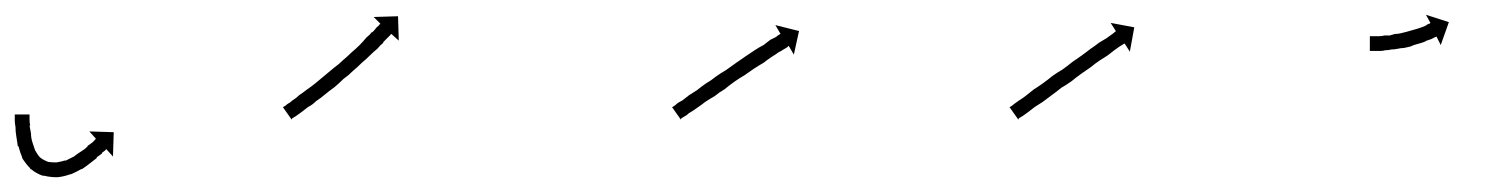

<svg xmlns="http://www.w3.org/2000/svg" viewBox="-28 -232 2032 260"><path d="M12 -75Q12 -75 12 -75Q12 -75 12 -75Q12 -75 12 -75Q12 -75 12 -75Q12 -73 12 -70Q12 -70 12 -70Q12 -70 12 -70Q12 -70 12 -70Q12 -70 12 -70Q12 -66 13 -61Q13 -61 13 -61Q13 -61 13 -62Q12 -62 12 -62Q12 -62 12 -62Q13 -56 14 -51Q14 -51 14 -51Q14 -51 14 -51Q14 -51 14 -51Q14 -51 14 -51Q14 -45 16 -39Q16 -39 16 -39Q16 -39 16 -39Q16 -39 16 -39Q16 -39 16 -39Q18 -33 20 -27Q20 -27 20 -27Q20 -27 20 -28Q20 -28 20 -28Q20 -28 20 -28Q23 -22 27 -18Q27 -18 27 -18Q26 -19 26 -19Q31 -15 37 -13Q37 -13 36 -13Q35 -13 35 -13Q42 -12 49 -12Q49 -12 49 -12Q48 -12 48 -12Q55 -13 61 -15Q61 -15 61 -15Q61 -15 61 -15Q61 -15 60.5 -14.5Q60 -14 60 -14Q66 -17 72 -20Q72 -20 72 -20Q72 -20 72 -20Q72 -20 72 -20Q72 -20 72 -20Q77 -24 82 -27Q82 -27 82 -27Q82 -27 82 -27Q82 -27 82 -27Q82 -27 82 -27Q87 -30 91 -34Q91 -34 90.5 -34Q90 -34 90 -34Q90 -34 90 -34Q90 -34 90 -34Q94 -37 97 -39Q97 -39 97 -39Q97 -39 97 -39Q97 -39 97 -39Q97 -39 97 -39Q99 -41 101 -43Q101 -44 102 -44L93 -54L126 -53L125 -20L116 -30Q115 -29 114 -28Q113 -27 110 -25Q110 -25 110 -25Q110 -25 110 -25Q110 -25 110 -24.5Q110 -24 110 -24Q107 -22 103 -19Q103 -19 103 -19Q103 -19 103 -19Q103 -19 103 -18.5Q103 -18 103 -18Q99 -15 94 -11Q94 -11 94 -11Q94 -11 94 -11Q94 -11 94 -11Q94 -11 94 -11Q89 -7 83 -3Q83 -3 82.5 -3Q82 -3 82 -3Q82 -3 82 -3Q82 -3 82 -3Q75 1 68 4Q68 4 68 4Q68 4 68 4Q68 4 67.5 4Q67 4 67 4Q59 7 50 8Q50 8 50 8Q49 8 49 8Q40 8 32 6Q32 6 31 6Q30 6 30 6Q21 3 14 -3Q14 -3 13 -3Q13 -4 13 -4Q7 -10 2 -18Q2 -18 2 -18.5Q2 -19 2 -19Q2 -19 2 -19Q2 -19 2 -19Q-1 -26 -3 -34Q-3 -34 -3.5 -34Q-4 -34 -4 -34Q-4 -34 -4 -34.5Q-4 -35 -4 -35Q-5 -41 -6 -48Q-6 -48 -6 -48Q-6 -48 -6 -48Q-6 -48 -6 -48Q-6 -48 -6 -48Q-7 -54 -7 -60Q-7 -60 -7 -60Q-7 -60 -7 -60Q-7 -60 -7 -60Q-7 -60 -7 -60Q-8 -65 -8 -69Q-8 -69 -8 -69Q-8 -69 -8 -69Q-8 -69 -8 -69Q-8 -69 -8 -69Q-8 -72 -8 -75Q-8 -75 -8 -75Q-8 -75 -8 -75Q-8 -75 -8 -75Q-8 -75 -8 -75Q-8 -76 -8 -77H12Q12 -76 12 -75Z M357 -88Q359 -89 361 -91Q365 -93 368 -96Q373 -99 377 -103Q383 -107 388 -111Q388 -111 388 -111Q388 -111 388 -111Q388 -111 388 -111Q388 -111 388 -111Q394 -115 400 -120Q400 -120 400 -120Q400 -120 400 -120Q400 -120 400 -120Q400 -120 400 -120Q406 -125 412 -130Q412 -130 412 -130Q412 -130 412 -130Q412 -130 412 -130Q412 -130 412 -130Q418 -135 424 -140Q424 -140 424 -140Q424 -140 424 -140Q424 -140 424 -140Q424 -140 424 -140Q431 -145 437 -151Q437 -151 437 -151Q437 -151 437 -151Q437 -151 437 -151Q437 -151 437 -151Q443 -156 448 -161Q448 -161 448 -161Q448 -161 448 -161Q448 -161 448 -161Q448 -161 448 -161Q454 -166 459 -171Q459 -171 459 -171Q459 -171 459 -171Q459 -171 459 -171Q459 -171 459 -171Q464 -176 468 -181Q473 -185 476 -189V-188Q480 -192 482 -195Q485 -197 486 -199Q487 -199 487 -200L478 -209L511 -210L512 -177L502 -186Q501 -186 501 -185Q499 -183 497 -181Q494 -178 491 -175V-174Q487 -171 483 -166Q478 -162 473 -157Q473 -157 473 -157Q473 -157 473 -157Q473 -157 473 -157Q473 -157 473 -157Q468 -152 462 -147Q462 -147 462 -147Q462 -147 462 -147Q462 -147 462 -147Q462 -147 462 -147Q456 -141 450 -136Q450 -136 450 -136Q450 -136 450 -136Q450 -136 450 -136Q450 -136 450 -136Q444 -130 437 -125Q437 -125 437 -125Q437 -125 437 -125Q437 -125 437 -125Q437 -125 437 -125Q431 -119 425 -114Q425 -114 425 -114Q425 -114 425 -114Q425 -114 425 -114Q425 -114 425 -114Q418 -109 412 -104Q412 -104 412 -104Q412 -104 412 -104Q412 -104 412 -104Q412 -104 412 -104Q406 -99 400 -95Q400 -95 400 -95Q400 -95 400 -95Q400 -95 400 -95Q400 -95 400 -95Q395 -90 389 -87Q384 -83 380 -80Q376 -77 373 -75Q370 -73 368 -72Q367 -71 367 -70L355 -87Q356 -87 357 -88Z M884 -88Q886 -89 888 -91Q890 -93 896 -96Q900 -99 905 -103Q910 -106 916 -110Q922 -115 928 -119Q935 -123 941 -128Q948 -133 955 -137Q962 -142 969 -147Q975 -151 982 -156Q988 -160 994 -164Q1000 -168 1006 -171Q1011 -175 1015 -178Q1019 -180 1023 -182Q1025 -184 1027 -185Q1028 -186 1029 -186L1022 -198L1054 -190L1047 -158L1040 -170Q1039 -169 1038 -168Q1036 -167 1033 -165Q1030 -163 1026 -161Q1022 -158 1017 -155Q1011 -151 1006 -147Q999 -143 993 -139Q987 -135 980 -130Q973 -126 966 -121Q959 -116 953 -111Q946 -107 940 -102Q933 -98 927 -94Q922 -90 916 -86Q912 -83 907 -80Q905 -79 903.5 -77.5Q902 -76 900 -75Q897 -73 895 -72Q894 -71 894 -70L882 -87Q883 -87 884 -88Z M1341 -88Q1343 -89 1345 -91Q1348 -93 1352 -96Q1357 -99 1362 -103Q1366 -106 1372 -111Q1377 -114 1384 -119Q1391 -124 1397 -129Q1404 -134 1411 -138Q1418 -143 1424 -148Q1431 -153 1437 -157Q1444 -162 1449 -166Q1455 -170 1460 -174Q1465 -177 1470 -180Q1474 -183 1477 -185Q1480 -187 1482 -189Q1483 -189 1483 -190L1476 -201L1508 -195L1502 -162L1495 -173Q1494 -173 1493 -172Q1491 -171 1488 -169Q1485 -167 1481 -164Q1477 -161 1472 -157Q1467 -154 1461 -150Q1455 -146 1449 -141Q1443 -137 1436 -132Q1429 -127 1423 -122Q1416 -117 1409 -113Q1403 -108 1396 -103Q1389 -98 1384 -94Q1378 -90 1373 -87Q1368 -83 1364 -80Q1360 -77 1357 -75Q1354 -73 1352 -72Q1351 -71 1351 -70L1339 -87Q1340 -87 1341 -88Z M1828 -183Q1829 -183 1831 -183Q1831 -183 1831 -183Q1831 -183 1831 -183Q1831 -183 1831 -183Q1831 -183 1831 -183Q1833 -183 1835 -183Q1835 -183 1835 -183Q1835 -183 1835 -183Q1835 -183 1835 -183Q1835 -183 1835 -183Q1838 -183 1840 -183Q1840 -183 1840 -183Q1840 -183 1840 -183Q1840 -183 1840 -183Q1840 -183 1840 -183Q1843 -183 1847 -184Q1847 -184 1847 -184Q1847 -184 1847 -184Q1847 -184 1847 -184Q1847 -184 1847 -184Q1850 -184 1854 -184Q1854 -184 1854 -184Q1854 -184 1854 -184Q1854 -184 1854 -184Q1854 -184 1854 -184Q1858 -185 1861 -186Q1861 -186 1861 -186Q1861 -186 1861 -186Q1861 -186 1861 -186Q1861 -186 1861 -186Q1865 -186 1869 -187Q1869 -187 1869 -187Q1869 -187 1869 -187Q1869 -187 1869 -187Q1869 -187 1869 -187Q1873 -188 1877 -189Q1877 -189 1877 -189Q1877 -189 1877 -189Q1877 -189 1877 -189Q1877 -189 1877 -189Q1880 -190 1884 -191Q1884 -191 1884 -191Q1884 -191 1884 -191Q1884 -191 1884 -191Q1884 -191 1884 -191Q1888 -192 1891 -193Q1891 -193 1891 -193Q1891 -193 1891 -193Q1891 -193 1891 -193Q1891 -193 1891 -193Q1894 -194 1897 -195Q1897 -195 1897 -195Q1897 -195 1897 -195Q1897 -195 1897 -195Q1897 -195 1897 -195Q1899 -196 1902 -197Q1902 -197 1902 -197Q1902 -197 1902 -197Q1902 -197 1902 -197Q1902 -197 1902 -197Q1904 -198 1905 -199Q1905 -199 1905 -199Q1905 -199 1905 -199Q1905 -199 1905 -199Q1905 -199 1905 -199Q1907 -200 1908 -200Q1908 -200 1909 -201L1903 -212L1934 -202L1923 -171L1917 -183Q1917 -182 1917 -182Q1915 -182 1914 -181Q1914 -181 1914 -181Q1914 -181 1914 -181Q1914 -181 1914 -181Q1914 -181 1914 -181Q1912 -180 1910 -179Q1910 -179 1910 -179Q1910 -179 1910 -179Q1910 -179 1910 -179Q1910 -179 1910 -179Q1907 -178 1904 -177Q1904 -177 1904 -177Q1904 -177 1904 -177Q1904 -177 1904 -177Q1904 -177 1904 -177Q1901 -175 1897 -174Q1897 -174 1897 -174Q1897 -174 1897 -174Q1897 -174 1897 -174Q1897 -174 1897 -174Q1894 -173 1890 -172Q1890 -172 1890 -172Q1890 -172 1890 -172Q1890 -172 1890 -172Q1890 -172 1890 -172Q1886 -171 1882 -169Q1882 -169 1882 -169Q1882 -169 1882 -169Q1882 -169 1882 -169Q1882 -169 1882 -169Q1878 -168 1873 -167Q1873 -167 1873 -167Q1873 -167 1873 -167Q1873 -167 1873 -167Q1873 -167 1873 -167Q1869 -167 1865 -166Q1865 -166 1865 -166Q1865 -166 1865 -166Q1865 -166 1865 -166Q1865 -166 1865 -166Q1860 -165 1856 -165Q1856 -165 1856 -165Q1856 -165 1856 -165Q1856 -165 1856 -165Q1856 -165 1856 -165Q1852 -164 1849 -164Q1849 -164 1849 -164Q1849 -164 1848 -164Q1848 -164 1848 -164Q1848 -164 1848 -164Q1845 -163 1841 -163Q1841 -163 1841 -163Q1841 -163 1841 -163Q1841 -163 1841 -163Q1841 -163 1841 -163Q1838 -163 1836 -163Q1836 -163 1836 -163Q1836 -163 1835 -163Q1835 -163 1835 -163Q1835 -163 1835 -163Q1833 -163 1831 -163Q1831 -163 1831 -163Q1831 -163 1831 -163Q1831 -163 1831 -163Q1831 -163 1831 -163Q1829 -163 1828 -163Q1827 -163 1827 -163V-183Q1828 -183 1828 -183Z"/></svg>

Font: FRB American Cursive Just Arrows Light
Style: Italic
Weight: 300
Italic angle: -25°
Version: Version 2.0;Modular Font Editor K font №1